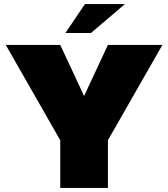

<svg xmlns="http://www.w3.org/2000/svg" viewBox="-20 -920 823 940"><path d="M300 -758.3 395.8 -900H591.7L425 -758.3ZM8.3 -700H275L391.7 -450L508.3 -700H775L508.3 -233.3V0H275V-233.3Z"/></svg>

Font: BoonTook
Style: Regular
Weight: 400
Designer: Sungsit Sawaiwan
Foundry: FontUni
Version: Version 3.0